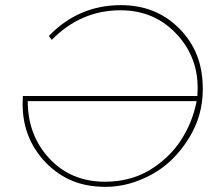

<svg xmlns="http://www.w3.org/2000/svg" viewBox="-20 -724 841 747"><path d="M391.5 3Q318 3 261.2 -20.5Q204.5 -44 159 -90.5Q68 -184.5 68 -319.5L69 -350.5H748L749 -381.5Q749 -506.5 663.5 -595.2Q578 -684 448.5 -684Q294.5 -684 181.5 -569L170 -584Q285.5 -704 450.5 -704Q588 -704 678.5 -612Q723.5 -566.5 746.2 -509Q769 -451.5 769 -376.5Q769 -273.5 715 -186.5Q655.5 -90.5 567.8 -43.8Q480 3 391.5 3ZM388.5 -17Q482.5 -17 557 -59Q637.5 -107 683.5 -177.8Q729.5 -248.5 745 -330.5H88Q88 -197.5 172.2 -107.2Q256.5 -17 388.5 -17Z"/></svg>

Font: Argentum Sans Thin
Style: Italic
Weight: 100
Italic angle: -11°
Designer: Julieta Ulanovsky (font), Cristiano Sobral (main changes and remaster)
Foundry: Julieta Ulanovsky (font), Cristiano Sobral (main changes and remaster)
Version: Version 2.007;June 15, 2022;FontCreator 14.0.0.2814 64-bit; 